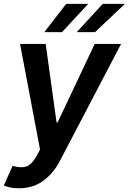

<svg xmlns="http://www.w3.org/2000/svg" viewBox="-37 -776 676 1008"><path d="M61.4 212.4Q33.4 212.4 13 207.4Q-7.5 202.4 -17 197.8L29.1 94.8Q69.2 106.9 98.2 98.9Q127.1 90.9 153.1 46.2L173.3 9.6L68.2 -545.5H202.8L259.9 -133.5H265.6L460.2 -545.5H598.7L276.3 71Q242.2 135.3 189.1 173.8Q136 212.4 61.4 212.4ZM365.8 -607.2 502.5 -755.7H619L461.6 -607.2ZM195.7 -607.2 310.4 -755.7H426.1L288.4 -607.2Z"/></svg>

Font: Inter UI Semi Bold
Style: Italic
Weight: 600
Italic angle: -9.39999°
Designer: Rasmus Andersson
Foundry: rsms
Version: 3.2;8d6f07862